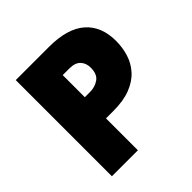

<svg xmlns="http://www.w3.org/2000/svg" viewBox="-188 -861 1008 1008"><g transform="rotate(-45 316.0 -357.0)"><path d="M324.2 -713.9Q460 -713.9 527.6 -654.8Q595.2 -595.7 595.2 -486.8Q595.2 -438 581.3 -393.1Q567.4 -348.1 535.9 -313Q504.4 -277.8 452.4 -257.3Q400.4 -236.8 324.2 -236.8H270V0H77.1V-713.9ZM319.8 -558.1H270V-394H308.1Q345.7 -394 373.8 -413.6Q401.9 -433.1 401.9 -481.9Q401.9 -515.6 381.8 -536.9Q361.8 -558.1 319.8 -558.1Z"/></g></svg>

Font: Open Sans ExtraBold
Style: Regular
Weight: 800
Designer: Monotype Design Team
Foundry: Monotype Imaging Inc.
Version: Version 3.003; ttfautohint (v1.8.4)